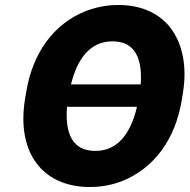

<svg xmlns="http://www.w3.org/2000/svg" viewBox="-20 -741 761 771"><path d="M80 -340C63 -232 82 -144 127 -85C168 -30 239 10 340 10C387 10 429 2 471 -14C597 -65 684 -179 710 -340L715 -370C732 -479 711 -566 667 -626C626 -681 557 -721 455 -721C408 -721 365 -712 323 -696C197 -645 111 -531 85 -370ZM249 -312H530C506 -209 455 -135 363 -135C269 -135 241 -207 249 -312ZM265 -402C290 -503 340 -575 432 -575C524 -575 552 -504 545 -402Z"/></svg>

Font: Asimov Pro
Style: UltObl
Weight: 900
Designer: Google
Version: Version 2.000980; 2014